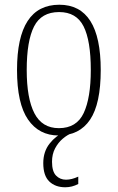

<svg xmlns="http://www.w3.org/2000/svg" viewBox="-20 -563 497 812"><path d="M228 10Q145 10 98.5 -57.5Q52 -125 52 -267Q52 -543 231 -543Q406 -543 406 -267Q406 -124 361 -57Q316 10 228 10ZM229 -21Q304 -21 334 -85Q364 -149 364 -267Q364 -391 333.5 -451.5Q303 -512 230 -512Q155 -512 124 -451Q93 -390 93 -267Q93 -147 125.5 -84Q158 -21 229 -21ZM256 229Q214 229 188.5 204.5Q163 180 163 127Q163 78 190 44Q217 10 247 0H284Q265 7 245.5 23.5Q226 40 213 64.5Q200 89 200 121Q200 162 217 179.5Q234 197 259 197Q283 197 311 184V215Q285 229 256 229Z"/></svg>

Font: Noto Serif Condensed ExtraLight
Style: Regular
Weight: 200
Width: 3
Designer: Monotype Design Team
Foundry: Monotype Imaging Inc.
Version: Version 2.013; ttfautohint (v1.8.4.7-5d5b)